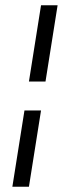

<svg xmlns="http://www.w3.org/2000/svg" viewBox="-20 -640 239 730"><path d="M27 70H90L136 -220H73ZM90 -330H153L199 -620H136Z"/></svg>

Font: Charger Pro
Style: LitNarObl
Weight: 300
Designer: Jasper
Foundry: Cannot Into Space Fonts
Version: Version 1.09